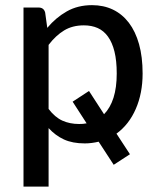

<svg xmlns="http://www.w3.org/2000/svg" viewBox="-20 -536 602 727"><path d="M69 170.5V-507.5H126Q146 -507.5 151 -488.5L159 -430.5Q191 -469 232.8 -492.8Q274.5 -516.5 328.5 -516.5Q372 -516.5 407.2 -499.8Q442.5 -483 467.8 -450Q493 -417 506.5 -368.8Q520 -320.5 520 -257.5Q520 -183 494.2 -123.8Q468.5 -64.5 421 -30L472 48L410.5 88L353.5 0.5Q341 3.5 328 5.2Q315 7 301 7Q254.5 7 222 -8Q189.5 -23 164 -51V170.5ZM317 -191.5 374 -103.5Q397.5 -127.5 409.8 -166Q422 -204.5 422 -257.5Q422 -306 413.5 -340.5Q405 -375 389 -397.2Q373 -419.5 350 -429.8Q327 -440 297.5 -440Q254.5 -440 222.8 -420.8Q191 -401.5 164 -366V-123.5Q188 -92 216.2 -79.2Q244.5 -66.5 279.5 -66.5Q287 -66.5 294 -67Q301 -67.5 308 -69L255 -151Z"/></svg>

Font: Lato Medium
Style: Regular
Weight: 500
Designer: Lukasz Dziedzic
Foundry: tyPoland Lukasz Dziedzic
Version: Version 2.006; 2014-01-15